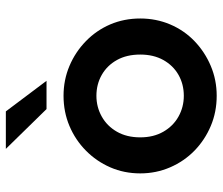

<svg xmlns="http://www.w3.org/2000/svg" viewBox="-72 -667 754 650"><g transform="rotate(-90 305.0 -342.0)"><path d="M305.7 14.6Q251 14.6 203.6 -5.4Q156.2 -25.4 120.1 -60.5Q84 -95.7 63.5 -143.1Q43 -190.4 43 -244.1Q43 -298.8 63.5 -345.7Q84 -392.6 120.1 -428.2Q156.2 -463.9 203.6 -483.9Q251 -503.9 305.7 -503.9Q359.4 -503.9 406.7 -483.9Q454.1 -463.9 490.7 -428.2Q527.3 -392.6 547.4 -345.7Q567.4 -298.8 567.4 -244.1Q567.4 -190.4 547.4 -143.1Q527.3 -95.7 490.7 -60.5Q454.1 -25.4 406.7 -5.4Q359.4 14.6 305.7 14.6ZM305.7 -96.7Q344.7 -96.7 376.5 -114.7Q408.2 -132.8 426.8 -166Q445.3 -199.2 445.3 -244.1Q445.3 -290 426.8 -323.2Q408.2 -356.4 376.5 -374.5Q344.7 -392.6 305.7 -392.6Q267.6 -392.6 235.4 -374.5Q203.1 -356.4 184.1 -323.2Q165 -290 165 -244.1Q165 -199.2 184.1 -166Q203.1 -132.8 235.4 -114.7Q267.6 -96.7 305.7 -96.7ZM260.7 -561.5 126 -699.2H252.9L356.4 -561.5Z"/></g></svg>

Font: Sen SemiBold
Style: Regular
Weight: 600
Designer: Kosal Sen, Philatype
Foundry: Philatype
Version: Version 2.000;gftools[0.9.31]